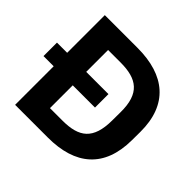

<svg xmlns="http://www.w3.org/2000/svg" viewBox="-192 -903 1088 1088"><g transform="rotate(45 351.5 -359.5)"><path d="M326.2 0C544.9 0 671.9 -105.5 673.3 -326.2L673.8 -393.1C675.3 -612.8 544.9 -718.8 326.2 -718.8H63.5V-417H-18.1V-309.1H63.5V0ZM216.3 -592.3H316.4C448.2 -592.3 517.1 -543.9 515.6 -393.1L515.1 -326.2C514.2 -174.8 449.2 -126.5 316.4 -126.5H216.3V-309.1H394.5V-417H216.3Z"/></g></svg>

Font: Winston
Style: Bold
Weight: 700
Designer: Vernon Adams, Kim Jin-seong, David Berlow, Cristiano Sobral
Foundry: The Winston Project Authors
Version: Version 3.004